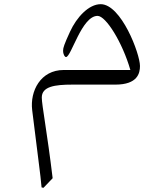

<svg xmlns="http://www.w3.org/2000/svg" viewBox="-20 -405 740 919"><path d="M462 -385C405 -385 347 -323 315 -253C287 -192 282 -176 282 -163C282 -144 290 -132 296 -132C321 -132 371 -329 447 -329C487 -329 566 -202 604 -70H285C174 -70 123 31 134 122C169 408 171 407 179 492L188 494L232 448C206 231 180 97 180 62C180 9 242 0 326 0H532C639 0 650 -55 650 -89C650 -148 560 -385 462 -385Z"/></svg>

Font: Kawkab Mono Light
Style: Regular
Weight: 300
Monospace: yes
Designer: Abdullah Arif
Foundry: Abdullah Arif
Version: Version 1.000;PS 000.500;hotconv 1.0.88;makeotf.lib2.5.64775